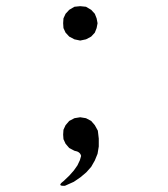

<svg xmlns="http://www.w3.org/2000/svg" viewBox="-20 -511 540 616"><path d="M202.1 -36.1 190.4 -49.8 183.6 -64.5 182.6 -79.1 183.6 -94.7 190.4 -109.4 202.1 -123 218.8 -131.8 237.3 -134.8 255.9 -131.8 272.5 -123 284.2 -109.4 293.9 -91.8 296.9 -66.4V-41L293 -17.6L284.2 3.9L272.5 24.4L256.8 42L238.3 57.6L216.8 72.3L188.5 85Q161.1 86.9 183.6 70.3L202.1 52.7L216.8 36.1L228.5 19.5L236.3 2.9L240.2 -10.7Q237.3 -24.4 218.8 -27.3ZM202.1 -393.6 190.4 -406.2 183.6 -420.9 182.6 -436.5 183.6 -452.1 190.4 -466.8 202.1 -479.5 218.8 -489.3 237.3 -491.2 255.9 -489.3 272.5 -479.5 284.2 -466.8 290 -452.1 293 -436.5 290 -420.9 284.2 -406.2 272.5 -393.6 255.9 -384.8 237.3 -380.9 218.8 -384.8Z"/></svg>

Font: B2 Hana
Style: Regular
Weight: 500
Version: 2020-08-05; (max)